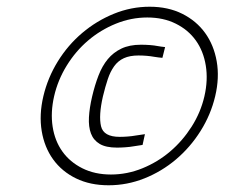

<svg xmlns="http://www.w3.org/2000/svg" viewBox="-20 -720 668 571"><path d="M109 -434Q122 -489 152 -537.5Q182 -586 224.5 -622Q267 -658 318.5 -679Q370 -700 425 -700Q480 -700 522 -679Q564 -658 590 -622Q616 -586 624.5 -537.5Q633 -489 620 -434Q607 -379 576.5 -330.5Q546 -282 503.5 -246Q461 -210 409.5 -189.5Q358 -169 303 -169Q248 -169 206 -189.5Q164 -210 138 -246Q112 -282 104 -330.5Q96 -379 109 -434ZM141 -434Q130 -386 136.5 -343.5Q143 -301 165.5 -269.5Q188 -238 225 -219.5Q262 -201 310 -201Q358 -201 403.5 -219.5Q449 -238 486 -269.5Q523 -301 550 -343.5Q577 -386 588 -434Q599 -482 592 -525Q585 -568 562.5 -599.5Q540 -631 503 -649.5Q466 -668 418 -668Q370 -668 324.5 -649.5Q279 -631 242 -599.5Q205 -568 178.5 -525Q152 -482 141 -434ZM404 -289Q391 -287 378 -285Q367 -283 353 -282Q339 -281 328 -281Q295 -281 276.5 -292Q258 -303 250.5 -323Q243 -343 244.5 -371Q246 -399 254 -433Q262 -467 273 -495.5Q284 -524 300.5 -544Q317 -564 341 -575.5Q365 -587 399 -587Q413 -587 426 -586Q439 -585 449 -583Q460 -581 471 -580L463 -548Q451 -549 439 -551Q428 -553 416 -554Q404 -555 392 -555Q366 -555 348.5 -547Q331 -539 319.5 -523Q308 -507 300.5 -484.5Q293 -462 286 -433Q273 -376 280.5 -344.5Q288 -313 336 -313Q347 -313 360 -314Q373 -315 384 -317Q397 -319 411 -321Z"/></svg>

Font: Panefresco 1wt
Style: Italic
Weight: 250
Version: Version 1.000